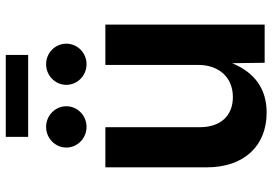

<svg xmlns="http://www.w3.org/2000/svg" viewBox="-158 -769 934 658"><g transform="rotate(-90 309.0 -440.0)"><path d="M252 6.8C333 6.8 389.2 -33.7 421.4 -111.3L422.9 0H553.7V-545.9H415.5V-228C415.5 -152.8 369.6 -108.9 305.2 -108.9C241.2 -108.9 202.1 -151.4 202.1 -221.7V-545.9H64.5V-198.7C64.5 -69.3 139.2 6.8 252 6.8ZM418 -610.4C457 -610.4 488.3 -641.6 488.3 -679.7C488.3 -717.8 457 -749 418 -749C378.9 -749 347.2 -717.8 347.2 -679.7C347.2 -641.6 378.9 -610.4 418 -610.4ZM203.1 -610.4C242.2 -610.4 273.9 -641.6 273.9 -679.7C273.9 -717.8 242.2 -749 203.1 -749C164.1 -749 132.3 -717.8 132.3 -679.7C132.3 -641.6 164.1 -610.4 203.1 -610.4ZM449.7 -887.2H168.9V-810.5H449.7Z"/></g></svg>

Font: Raveo SemiBold
Style: Regular
Weight: 600
Designer: Jakub Foglar, Rasmus Andersson (Inter)
Foundry: Jakubfoglar.com
Version: Version 1.100;Glyphs 3.2.3 (3260)